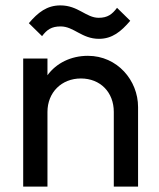

<svg xmlns="http://www.w3.org/2000/svg" viewBox="-20 -692 588 712"><path d="M402 -277V0H492V-295C492 -394 415 -485 306 -485C243 -485 189 -458 156 -413V-475H66V0H156V-277C156 -349 208 -401 280 -401C352 -401 402 -350 402 -277ZM87 -606 136 -558C154 -582 171 -594 205 -594C254 -594 283 -548 347 -548C396 -548 429 -575 463 -615L414 -663C396 -639 379 -626 346 -626C299 -626 270 -672 204 -672C154 -672 121 -646 87 -606Z"/></svg>

Font: MV Cash
Style: Regular
Weight: 400
Designer: Rodrigo Fuenzalida
Foundry: fragTYPE
Version: Version 1.100;Glyphs 3.1.2 (3151)